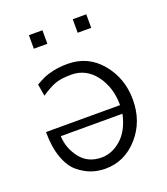

<svg xmlns="http://www.w3.org/2000/svg" viewBox="-125 -744 730 840"><g transform="rotate(-20 240.5 -324.0)"><path d="M32.2 -231.9H377Q377 -314.9 333.5 -372.6Q290 -430.2 221.2 -430.2Q174.3 -430.2 146.7 -420.2Q119.1 -410.2 80.1 -383.8L70.8 -439Q97.7 -454.1 111.8 -460.4Q126 -466.8 155.5 -473.4Q185.1 -480 222.2 -480Q317.4 -480 377.7 -407.5Q438 -335 438 -235.8Q438 -132.8 375 -62.5Q312 7.8 223.1 7.8Q189.9 7.8 159.9 -2.2Q129.9 -12.2 99.4 -36.6Q68.8 -61 50.5 -111.1Q32.2 -161.1 32.2 -231.9ZM86.9 -192.9Q88.9 -136.7 124.5 -90.3Q160.2 -43.9 224.1 -43.9Q272.9 -43.9 315.4 -81.5Q357.9 -119.1 374 -192.9ZM106.9 -592.8V-655.8H169.9V-592.8ZM311 -592.8V-655.8H374V-592.8Z"/></g></svg>

Font: CMU Bright
Style: Roman
Weight: 500
Version: Version 0.7.0